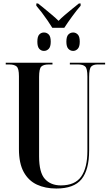

<svg xmlns="http://www.w3.org/2000/svg" viewBox="-20 -1075 637 1105"><path d="M281 -915Q270 -933 254 -956.5Q238 -980 220.5 -1003Q203 -1026 189 -1042V-1055H199Q213 -1044 235 -1026Q257 -1008 279.5 -989Q302 -970 317 -955Q331 -970 353.5 -989Q376 -1008 398 -1026Q420 -1044 434 -1055H444V-1042Q422 -1017 395 -980Q368 -943 350 -915ZM233 -782Q217 -782 206 -794Q195 -806 195 -835Q195 -865 206 -876.5Q217 -888 233 -888Q249 -888 260.5 -876.5Q272 -865 272 -835Q272 -806 260.5 -794Q249 -782 233 -782ZM401 -782Q385 -782 373.5 -794Q362 -806 362 -835Q362 -865 373.5 -876.5Q385 -888 401 -888Q416 -888 427.5 -876.5Q439 -865 439 -835Q439 -806 427.5 -794Q416 -782 401 -782ZM304 10Q241 10 192.5 -12.5Q144 -35 116.5 -85Q89 -135 89 -217V-636Q89 -681 75.5 -692.5Q62 -704 34 -704H13V-714H282V-704H259Q231 -704 218 -692Q205 -680 205 -632V-175Q205 -82 238.5 -45Q272 -8 330 -8Q412 -8 447.5 -59Q483 -110 483 -207V-635Q483 -680 470.5 -692Q458 -704 430 -704H382V-714H585V-704H541Q517 -704 505 -692Q493 -680 493 -632V-209Q493 -98 449.5 -44Q406 10 304 10Z"/></svg>

Font: Noto Serif Display ExtraCondensed SemiBold
Style: Regular
Weight: 600
Width: 2
Designer: Monotype Design Team
Foundry: Monotype Imaging Inc.
Version: Version 2.009